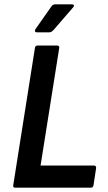

<svg xmlns="http://www.w3.org/2000/svg" viewBox="-20 -865 496 885"><path d="M50 0Q39 0 41 -11L141 -644Q143 -655 152 -655H243Q255 -655 253 -644L167 -102H413Q424 -102 423 -90L411 -11Q409 0 399 0ZM149 -716Q143 -716 141.5 -720.5Q140 -725 143 -730L216 -834Q223 -845 234 -845H312Q319 -845 320.5 -840.5Q322 -836 317 -831L227 -727Q223 -723 218.5 -719.5Q214 -716 207 -716Z"/></svg>

Font: Sofia Sans Semi Condensed
Style: Bold Italic
Weight: 700
Italic angle: -9°
Version: Version 4.100